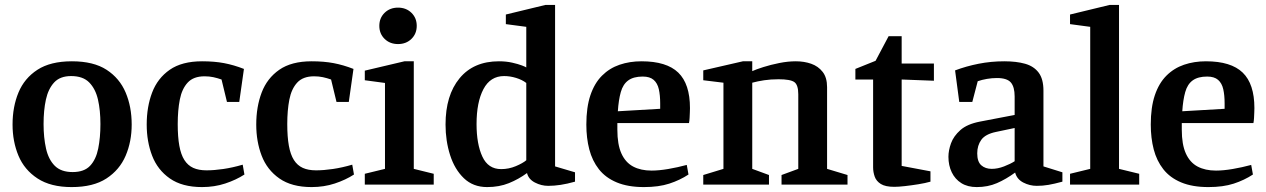

<svg xmlns="http://www.w3.org/2000/svg" viewBox="-20 -750 5143 780"><path d="M271 10Q186 10 132.5 -25Q79 -60 55 -117.5Q31 -175 31 -244Q31 -316 55 -374Q79 -432 132 -466.5Q185 -501 272 -501Q360 -501 413 -466.5Q466 -432 490.5 -374Q515 -316 515 -244Q515 -175 490.5 -117.5Q466 -60 412.5 -25Q359 10 271 10ZM275 -51Q322 -51 346 -76.5Q370 -102 379 -146.5Q388 -191 388 -246Q388 -302 378 -345.5Q368 -389 342.5 -415Q317 -441 269 -441Q224 -441 200 -415Q176 -389 166.5 -345.5Q157 -302 157 -246Q157 -191 167 -146.5Q177 -102 202.5 -76.5Q228 -51 275 -51Z M801 10Q720 10 670 -25Q620 -60 598 -117.5Q576 -175 576 -244Q576 -316 598 -374Q620 -432 669.5 -466.5Q719 -501 801 -501Q851 -501 890.5 -493.5Q930 -486 971 -470L952 -336H902L880 -427Q863 -433 846.5 -436.5Q830 -440 811 -440Q766 -440 742.5 -414.5Q719 -389 710.5 -345.5Q702 -302 702 -246Q702 -194 708.5 -158Q715 -122 729 -100Q743 -78 765 -68Q787 -58 819 -58Q850 -58 887.5 -63.5Q925 -69 966 -81L973 -41Q939 -19 895 -4.5Q851 10 801 10Z M1246 10Q1165 10 1115 -25Q1065 -60 1043 -117.5Q1021 -175 1021 -244Q1021 -316 1043 -374Q1065 -432 1114.5 -466.5Q1164 -501 1246 -501Q1296 -501 1335.5 -493.5Q1375 -486 1416 -470L1397 -336H1347L1325 -427Q1308 -433 1291.5 -436.5Q1275 -440 1256 -440Q1211 -440 1187.5 -414.5Q1164 -389 1155.5 -345.5Q1147 -302 1147 -246Q1147 -194 1153.5 -158Q1160 -122 1174 -100Q1188 -78 1210 -68Q1232 -58 1264 -58Q1295 -58 1332.5 -63.5Q1370 -69 1411 -81L1418 -41Q1384 -19 1340 -4.5Q1296 10 1246 10Z M1462 0V-44L1544 -64V-413L1462 -424V-463L1623 -501H1661V-64L1742 -44V0ZM1597 -571Q1564 -571 1542.5 -592Q1521 -613 1521 -645Q1521 -677 1542.5 -698Q1564 -719 1597 -719Q1630 -719 1651.5 -698Q1673 -677 1673 -645Q1673 -613 1651.5 -592Q1630 -571 1597 -571Z M1959 10Q1902 10 1864.5 -26Q1827 -62 1808.5 -120Q1790 -178 1790 -244Q1790 -363 1847 -432Q1904 -501 2007 -501Q2036 -501 2060.5 -495.5Q2085 -490 2100.5 -484Q2116 -478 2118 -476V-641L2035 -652V-691L2196 -730H2235V-74L2316 -50V-12Q2284 -3 2257.5 1Q2231 5 2207 5Q2179 5 2153 -8.5Q2127 -22 2121 -47Q2087 -22 2047.5 -6Q2008 10 1959 10ZM2016 -63Q2047 -63 2075.5 -75Q2104 -87 2118 -99V-413Q2101 -426 2076.5 -433.5Q2052 -441 2028 -441Q1972 -441 1944 -388Q1916 -335 1916 -246Q1916 -165 1939.5 -114Q1963 -63 2016 -63Z M2596 10Q2531 10 2485.5 -9Q2440 -28 2413 -62.5Q2386 -97 2374 -143Q2362 -189 2362 -244Q2362 -314 2378.5 -363Q2395 -412 2425.5 -442.5Q2456 -473 2497 -487Q2538 -501 2586 -501Q2688 -501 2735.5 -455Q2783 -409 2783 -311Q2783 -304 2782.5 -293Q2782 -282 2781.5 -271Q2781 -260 2779 -250H2488V-223Q2488 -163 2504.5 -126.5Q2521 -90 2552 -73.5Q2583 -57 2627 -57Q2657 -57 2695 -63.5Q2733 -70 2770 -80L2777 -41Q2742 -18 2699 -4Q2656 10 2596 10ZM2490 -298 2662 -308V-330Q2662 -363 2656.5 -387.5Q2651 -412 2635.5 -425.5Q2620 -439 2591 -439Q2554 -439 2532.5 -423.5Q2511 -408 2502 -376Q2493 -344 2490 -298Z M2837 0V-39L2919 -64V-414L2837 -424V-464L2998 -501H3036V-461Q3051 -468 3081 -477.5Q3111 -487 3146 -494Q3181 -501 3213 -501Q3247 -501 3275.5 -491Q3304 -481 3322 -458Q3340 -435 3340 -396V-64L3423 -39V0H3155V-39L3223 -64V-367Q3223 -405 3207 -416.5Q3191 -428 3143 -428Q3111 -428 3084.5 -424Q3058 -420 3036 -414V-64L3104 -39V0Z M3613 9Q3577 9 3558.5 -2.5Q3540 -14 3533.5 -32.5Q3527 -51 3527 -70V-427H3455V-470L3537 -503L3590 -603H3643V-492H3774V-422L3643 -427V-76L3760 -54V-12Q3739 -6 3711 -1.5Q3683 3 3656.5 6Q3630 9 3613 9Z M3948 10Q3911 10 3885.5 -6Q3860 -22 3846.5 -50Q3833 -78 3833 -113Q3833 -139 3843.5 -168Q3854 -197 3881.5 -221.5Q3909 -246 3961 -256L4102 -283V-358Q4102 -397 4086.5 -415Q4071 -433 4030 -433Q4010 -433 3989.5 -429.5Q3969 -426 3952 -420L3930 -336H3877L3860 -464Q3905 -481 3955.5 -491Q4006 -501 4060 -501Q4109 -501 4144.5 -491Q4180 -481 4199.5 -455Q4219 -429 4219 -382V-74L4296 -50V-12Q4263 -3 4239.5 1Q4216 5 4192 5Q4163 5 4137 -8.5Q4111 -22 4104 -49Q4067 -22 4030 -6Q3993 10 3948 10ZM4009 -64Q4033 -64 4059 -74Q4085 -84 4102 -95V-230L4026 -214Q3983 -205 3966.5 -182Q3950 -159 3950 -127Q3950 -93 3966.5 -78.5Q3983 -64 4009 -64Z M4327 0V-44L4409 -64V-641L4327 -652V-691L4488 -730H4526V-64L4608 -44V0Z M4889 10Q4824 10 4778.5 -9Q4733 -28 4706 -62.5Q4679 -97 4667 -143Q4655 -189 4655 -244Q4655 -314 4671.5 -363Q4688 -412 4718.5 -442.5Q4749 -473 4790 -487Q4831 -501 4879 -501Q4981 -501 5028.5 -455Q5076 -409 5076 -311Q5076 -304 5075.5 -293Q5075 -282 5074.5 -271Q5074 -260 5072 -250H4781V-223Q4781 -163 4797.5 -126.5Q4814 -90 4845 -73.5Q4876 -57 4920 -57Q4950 -57 4988 -63.5Q5026 -70 5063 -80L5070 -41Q5035 -18 4992 -4Q4949 10 4889 10ZM4783 -298 4955 -308V-330Q4955 -363 4949.5 -387.5Q4944 -412 4928.5 -425.5Q4913 -439 4884 -439Q4847 -439 4825.5 -423.5Q4804 -408 4795 -376Q4786 -344 4783 -298Z"/></svg>

Font: Manuale SemiBold
Style: Regular
Weight: 600
Version: Version 1.002